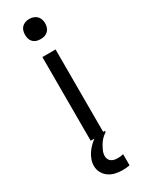

<svg xmlns="http://www.w3.org/2000/svg" viewBox="-246 -771 792 1033"><g transform="rotate(-30 150.0 -255.0)"><path d="M109 0V-520H191V0ZM178 223Q156 223 134.5 218Q113 213 95 200.5Q77 188 66.5 168.5Q56 149 56 127Q56 107 62.5 88.5Q69 70 80 53.5Q91 37 105 23Q119 9 135 -2L145 -8H202V0Q187 9 175.5 21Q164 33 155.5 47.5Q147 62 140 77.5Q133 93 133 110Q133 120 137.5 129.5Q142 139 150.5 144.5Q159 150 169 152Q179 154 189 154Q198 154 207 153Q216 152 224 150V219Q213 221 201.5 222Q190 223 178 223ZM150 -608Q137 -608 125 -611.5Q113 -615 104 -624Q95 -633 91.5 -645Q88 -657 88 -670Q88 -683 91.5 -695Q95 -707 104 -716Q113 -725 125 -729Q137 -733 150 -733Q163 -733 175 -729Q187 -725 196 -716Q205 -707 209 -695Q213 -683 213 -670Q213 -657 209 -645Q205 -633 196 -624Q187 -615 175 -611.5Q163 -608 150 -608Z"/></g></svg>

Font: Iosevka Aile
Style: Regular
Weight: 400
Designer: Belleve Invis
Foundry: Belleve Invis
Version: Version 28.0.1; ttfautohint (v1.8.4)